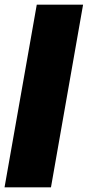

<svg xmlns="http://www.w3.org/2000/svg" viewBox="-44 -805 378 825"><path d="M-24.5 0H175L313 -785H114Z"/></svg>

Font: Anybody Condensed Black
Style: Italic
Weight: 900
Width: 3
Italic angle: -10°
Version: Version 1.113;gftools[0.9.25]